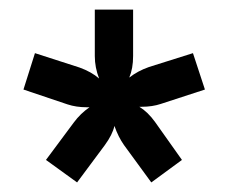

<svg xmlns="http://www.w3.org/2000/svg" viewBox="-20 -694 477 401"><path d="M276 -471H271Q289 -460 304 -439L360 -360L296 -313L239 -391Q227 -408 219 -431Q215 -413 199 -391L141 -313L76 -360L134 -438Q148 -457 167 -470H161Q139 -470 121 -476L29 -507L53 -583L146 -553Q171 -544 187 -530Q178 -553 178 -577V-674H258V-577Q258 -551 250 -532Q268 -546 291 -554L383 -583L408 -507L316 -477Q298 -471 276 -471Z"/></svg>

Font: Hind Medium
Style: Regular
Weight: 500
Designer: Manushi Parikh, Satya Rajpurohit
Foundry: Indian Type Foundry
Version: Version 1.201;PS 1.0;hotconv 1.0.78;makeotf.lib2.5.61930; tt